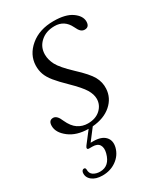

<svg xmlns="http://www.w3.org/2000/svg" viewBox="-165 -506 661 773"><g transform="rotate(-30 166.0 -119.0)"><path d="M131.5 -12Q168 -12 189.8 -32.2Q211.5 -52.5 211.5 -81Q211.5 -101.5 197.8 -124.5Q184 -147.5 143 -187.5Q112.5 -217 95.5 -238Q78.5 -259 71.8 -277.8Q65 -296.5 65.5 -319Q67 -368.5 108.8 -403.5Q150.5 -438.5 216.5 -438.5Q272 -438.5 301.2 -418Q330.5 -397.5 331 -371.5Q331 -345.5 309 -345.5Q299.5 -345.5 292 -352Q284.5 -358.5 276.5 -376Q255.5 -419 210 -419Q170 -419 144.8 -396.2Q119.5 -373.5 119.5 -338.5Q119.5 -315 132.2 -290.2Q145 -265.5 190.5 -222.5Q237 -179.5 251.5 -153.2Q266 -127 264.5 -97.5Q262.5 -55 229.5 -26Q196.5 3 142 7.5L101.5 60.5Q107 60.5 113.5 60.5Q151.5 60.5 168.8 79Q186 97.5 178.5 127.5Q170 159.5 142.5 179.2Q115 199 78 199Q47 199 29.2 184.5Q11.5 170 14.5 148.5Q17 137.5 25.5 137Q32.5 136.5 33.5 145Q33 164 46 172.2Q59 180.5 77 180.5Q121 180.5 134.5 128.5Q140.5 105.5 132 91.5Q123.5 77.5 100 77.5H84.5Q77.5 77.5 76.8 73Q76 68.5 81 62L122.5 8Q67.5 7.5 33.5 -18.8Q-0.5 -45 -0.5 -76Q-0.5 -102 20.5 -102Q38.5 -102 51 -71Q65.5 -39 86 -25.5Q106.5 -12 131.5 -12Z"/></g></svg>

Font: Fraunces 144pt Soft Light
Style: Italic
Weight: 300
Italic angle: -16°
Version: Version 1.000;[b76b70a41]